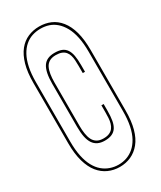

<svg xmlns="http://www.w3.org/2000/svg" viewBox="-177 -745 684 815"><g transform="rotate(-30 165.0 -337.0)"><path d="M160 7Q190 7 215.5 -4.5Q241 -16 260.2 -39.5Q279.5 -63 289.8 -100.5Q300 -138 300 -189.5V-484.5Q300 -536.5 289.8 -573.8Q279.5 -611 260.2 -635Q241 -659 215.5 -670Q190 -681 160 -681Q130.5 -681 104.8 -670Q79 -659 60 -635.5Q41 -612 30.2 -574.8Q19.5 -537.5 19.5 -484.5V-189.5Q19.5 -138 30.2 -100.5Q41 -63 60 -39.5Q79 -16 104.8 -4.5Q130.5 7 160 7ZM160 -4Q139 -4 119.5 -10.8Q100 -17.5 83.8 -31.2Q67.5 -45 55.5 -67Q43.5 -89 37 -120Q30.5 -151 30.5 -192V-483Q30.5 -523.5 37 -554.5Q43.5 -585.5 55.5 -607.5Q67.5 -629.5 83.8 -643.5Q100 -657.5 119.5 -663.8Q139 -670 160 -670Q181.5 -670 200.5 -663.8Q219.5 -657.5 235.5 -643.5Q251.5 -629.5 263.8 -607.5Q276 -585.5 282.5 -554.5Q289 -523.5 289 -483V-192Q289 -151 282.5 -120Q276 -89 263.8 -67Q251.5 -45 235.5 -31.2Q219.5 -17.5 200.5 -10.8Q181.5 -4 160 -4ZM160.5 -121.5Q181.5 -121.5 195.5 -127.8Q209.5 -134 217.8 -146.8Q226 -159.5 229.5 -179.2Q233 -199 233 -226V-259H222V-225.5Q222 -211.5 221.2 -197.8Q220.5 -184 217 -172Q213.5 -160 206.8 -151.2Q200 -142.5 188.8 -137.5Q177.5 -132.5 160.5 -132.5Q141 -132.5 128.8 -140Q116.5 -147.5 110 -160.5Q103.5 -173.5 100.8 -191.2Q98 -209 98 -228.5V-443.5Q98 -464 100.8 -481.8Q103.5 -499.5 110 -512.8Q116.5 -526 128.8 -533.2Q141 -540.5 160.5 -540.5Q177.5 -540.5 188.8 -536Q200 -531.5 206.8 -523.5Q213.5 -515.5 217 -504.2Q220.5 -493 221.2 -479.5Q222 -466 222 -451V-417H233V-450Q233 -477.5 229.5 -496.8Q226 -516 217.5 -528.2Q209 -540.5 195.2 -546Q181.5 -551.5 160.5 -551.5Q141 -551.5 127 -545.2Q113 -539 104.2 -525.8Q95.5 -512.5 91.2 -491.5Q87 -470.5 87 -442V-231Q87 -202.5 91.2 -182Q95.5 -161.5 104.2 -148.2Q113 -135 127 -128.2Q141 -121.5 160.5 -121.5Z"/></g></svg>

Font: Anybody Thin Condensed
Style: Regular
Weight: 100
Width: 3
Version: Version 1.113;gftools[0.9.25]